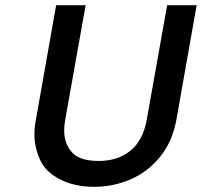

<svg xmlns="http://www.w3.org/2000/svg" viewBox="-20 -715 780 742"><path d="M311 -695 232 -252Q228 -229 228 -210Q228 -161 257.5 -127Q287 -93 361 -93Q436 -93 484.5 -133Q533 -173 547 -252L626 -695H740L662 -254Q647 -169 599.5 -110Q552 -51 485 -22Q418 7 343 7Q268 7 211.5 -22Q155 -51 134 -99Q113 -147 113 -195Q113 -223 119 -254L197 -695Z"/></svg>

Font: Fz Poppins Med
Style: Italic
Weight: 500
Italic angle: -10°
Designer: Ninad Kale (Devanagari), Jonny Pinhorn (Latin)
Foundry: Indian Type Foundry
Version: Vit hóa bi Vntype.Com & FontZin.Com